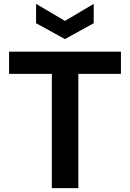

<svg xmlns="http://www.w3.org/2000/svg" viewBox="-20 -965 667 985"><path d="M245.9 -586H26.5V-700H600.4V-586H382V0H245.9ZM165.1 -845.9V-945.2L313.2 -857.7L460.8 -945.2V-845.9L313.2 -764.5Z"/></svg>

Font: AF Albert Sans Medium
Style: Regular
Weight: 500
Designer: Andreas Rasmussen
Foundry: a.Foundry
Version: Version 1.300;Glyphs 3.2 (3231)